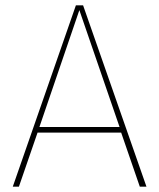

<svg xmlns="http://www.w3.org/2000/svg" viewBox="-20 -701 597 721"><path d="M429 -224 278 -663 128 -224ZM435 -203H121L51 0H28L265 -681H292L530 0H505Z"/></svg>

Font: FiraSans
Style: Regular
Weight: 150
Designer: Carrois Corporate & Edenspiekermann AG
Foundry: Carrois Corporate GbR & Edenspiekermann AG
Version: Version 3.106;PS 003.106;hotconv 1.0.70;makeotf.lib2.5.58329